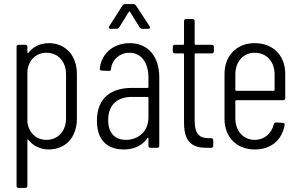

<svg xmlns="http://www.w3.org/2000/svg" viewBox="-20 -723 1453 939"><path d="M218 -512C180 -512 143 -496 119 -465C117 -462 114 -463 114 -466V-494C114 -500 110 -504 104 -504H71C65 -504 61 -500 61 -494V186C61 192 65 196 71 196H104C110 196 114 192 114 186V-38C114 -41 116 -42 119 -39C143 -8 180 8 218 8C301 8 356 -52 356 -142V-362C356 -450 302 -512 218 -512ZM303 -360V-144C303 -82 264 -39 207 -39C157 -39 120 -74 114 -127V-377C120 -430 157 -465 207 -465C264 -465 303 -422 303 -360Z M616 -665 663 -589C666 -585 670 -582 675 -582H706C711 -582 714 -584 714 -588C714 -590 713 -592 712 -594L645 -696C642 -700 638 -703 633 -703H591C586 -703 582 -700 579 -696L514 -594C510 -587 512 -582 520 -582H551C556 -582 560 -585 563 -589L610 -665C611 -667 615 -667 616 -665ZM614 -512C537 -512 476 -463 468 -388C467 -382 471 -378 477 -378L513 -376C519 -376 523 -379 523 -386C528 -433 567 -465 612 -465C672 -465 706 -416 706 -343V-297C706 -295 704 -293 702 -293H624C528 -293 454 -248 454 -132C454 -17 528 8 585 8C633 8 675 -9 701 -48C703 -51 706 -50 706 -46V-10C706 -4 710 0 716 0H749C755 0 759 -4 759 -10V-345C759 -446 705 -512 614 -512ZM596 -39C547 -39 509 -67 509 -136C509 -213 557 -249 624 -249H702C704 -249 706 -247 706 -245V-150C706 -74 650 -39 596 -39Z M1026 -472V-494C1026 -500 1022 -504 1016 -504H936C934 -504 932 -506 932 -508V-620C932 -626 928 -630 922 -630H890C884 -630 880 -626 880 -620V-508C880 -506 878 -504 876 -504H835C829 -504 825 -500 825 -494V-472C825 -466 829 -462 835 -462H876C878 -462 880 -460 880 -458V-123C880 -22 926 0 993 0H1013C1019 0 1023 -4 1023 -10V-37C1023 -43 1019 -47 1013 -47H1003C956 -47 932 -66 932 -136V-458C932 -460 934 -462 936 -462H1016C1022 -462 1026 -466 1026 -472Z M1375 -243V-362C1375 -450 1317 -512 1226 -512C1137 -512 1078 -450 1078 -362V-141C1078 -53 1137 8 1226 8C1306 8 1360 -39 1372 -112C1373 -118 1369 -122 1363 -122L1330 -124C1324 -124 1321 -121 1319 -115C1308 -71 1274 -39 1226 -39C1170 -39 1131 -82 1131 -144V-229C1131 -231 1133 -233 1135 -233H1365C1371 -233 1375 -237 1375 -243ZM1226 -465C1283 -465 1323 -422 1323 -359V-283C1323 -281 1321 -279 1319 -279H1135C1133 -279 1131 -281 1131 -283V-359C1131 -422 1170 -465 1226 -465Z"/></svg>

Font: Barlow Condensed Light
Style: Regular
Weight: 300
Width: 3
Designer: Jeremy Tribby
Foundry: Tribby Type
Version: Version 1.422;hotconv 1.0.109;makeotfexe 2.5.65596